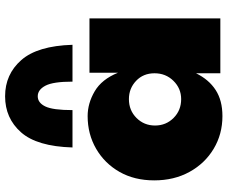

<svg xmlns="http://www.w3.org/2000/svg" viewBox="-88 -776 872 735"><g transform="rotate(-90 347.5 -408.0)"><path d="M271 8Q202 8 146 -25.5Q90 -59 57.5 -118Q25 -177 25 -253Q25 -329 57.5 -386Q90 -443 146 -475.5Q202 -508 271 -508Q320 -508 366 -481Q412 -454 437 -392V-501H645V0H435V-93Q411 -44 371 -18Q331 8 271 8ZM336 -150Q377 -150 406 -179.5Q435 -209 435 -252Q435 -295 406 -322.5Q377 -350 336 -350Q293 -350 264 -321Q235 -292 235 -250Q235 -208 264 -179Q293 -150 336 -150ZM151 -566Q155 -702 209 -763Q263 -824 347 -824Q431 -824 485.5 -762Q540 -700 544 -566H403Q403 -640 387.5 -669.5Q372 -699 347 -699Q322 -699 308 -670Q294 -641 294 -566Z"/></g></svg>

Font: Paytone One
Style: Regular
Weight: 400
Designer: Vernon Adams
Foundry: Vernon Adams
Version: Version 1.002; ttfautohint (v1.8.4.7-5d5b);gftools[0.9.23]